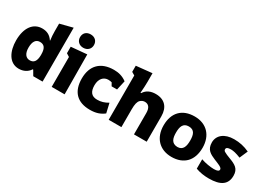

<svg xmlns="http://www.w3.org/2000/svg" viewBox="-15 -1571 3230 2354"><g transform="rotate(30 1600.5 -393.5)"><path d="M231 10C296 10 352 -17 385 -70H392L433 0H565V-763L385 -717V-612C385 -568 388 -525 394 -482H390C352 -541 300 -563 238 -563C112 -563 31 -456 31 -276C31 -124 95 10 231 10ZM297 -147C244 -147 207 -189 207 -275C207 -362 239 -406 296 -406C351 -406 385 -375 385 -281V-266C383 -186 356 -147 297 -147Z M877 0 873 -563 650 -543V-451L694 -423V0ZM788 -608C846 -608 887 -646 887 -702C887 -758 849 -797 788 -797C727 -797 690 -759 690 -702C690 -646 731 -608 788 -608Z M1238 10C1324 10 1381 -10 1436 -52L1405 -186C1354 -156 1310 -142 1254 -142C1171 -142 1138 -192 1138 -280C1138 -374 1189 -423 1253 -423C1271 -423 1290 -420 1303 -416L1327 -373H1404L1434 -506C1376 -549 1317 -563 1253 -563C1067 -563 962 -458 962 -274C962 -91 1057 10 1238 10Z M1457 -740V-653L1501 -627V0H1681V-251C1681 -324 1691 -364 1714 -387C1730 -403 1753 -413 1776 -413C1827 -413 1859 -379 1859 -302V0H2039V-360C2039 -488 1969 -563 1845 -563C1779 -563 1719 -542 1682 -482H1673C1678 -544 1681 -593 1681 -642V-763Z M2393 10C2568 10 2670 -97 2670 -278C2670 -451 2565 -563 2396 -563C2220 -563 2118 -458 2118 -278C2118 -102 2225 10 2393 10ZM2395 -132C2310 -135 2294 -200 2294 -278C2294 -358 2313 -421 2394 -421C2478 -421 2494 -357 2494 -278C2494 -199 2476 -132 2395 -132Z M2923 10C3087 10 3170 -46 3170 -170C3170 -269 3113 -299 3019 -334C2983 -348 2959 -357 2934 -372C2923 -379 2917 -389 2917 -400C2917 -424 2936 -435 2982 -435C3015 -435 3055 -427 3122 -400L3172 -515C3098 -549 3032 -563 2954 -563C2818 -563 2735 -493 2735 -393C2735 -288 2800 -259 2872 -228C2929 -204 2990 -185 2990 -155C2990 -133 2969 -121 2919 -121C2872 -121 2794 -133 2736 -154V-21C2795 1 2859 10 2923 10Z"/></g></svg>

Font: Frost ExtraBold
Style: Regular
Weight: 800
Designer: Lee Frost
Foundry: Lee Frost for Ice Communication Norge AS
Version: Version 2.011;hotconv 1.0.107;makeotfexe 2.5.65593